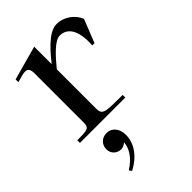

<svg xmlns="http://www.w3.org/2000/svg" viewBox="-238 -601 979 979"><g transform="rotate(-45 251.0 -112.0)"><path d="M420 -307H436L486 -433C467 -478 422 -513 367 -513C306 -513 236 -423 206 -386V-512L21 -461V-441C77 -457 111 -471 111 -415V-59C111 -18 92 -20 24 -19V0H351V-19C237 -20 206 -16 206 -63V-349C250 -403 302 -460 338 -460C388 -460 427 -419 420 -307ZM96 118C96 86 120 60 155 60C193 60 219 91 219 137C219 194 184 251 111 289L101 275C155 241 182 200 185 157C174 166 162 172 149 172C123 172 96 152 96 118Z"/></g></svg>

Font: Ortica Linear
Style: Regular
Weight: 400
Designer: Benedetta Bovani
Foundry: Collletttivo
Version: Version 2.000;Glyphs 3.1.2 (3151)